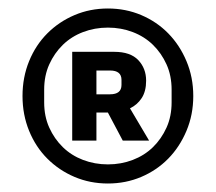

<svg xmlns="http://www.w3.org/2000/svg" viewBox="-20 -730 508 452"><path d="M234 -298Q192 -298 155.5 -313.5Q119 -329 91.5 -356.5Q64 -384 48.5 -422Q33 -460 33 -504Q33 -548 48.5 -586Q64 -624 91.5 -651.5Q119 -679 155.5 -694.5Q192 -710 234 -710Q276 -710 312.5 -694.5Q349 -679 376 -651.5Q403 -624 419 -586Q435 -548 435 -504Q435 -460 419 -422Q403 -384 376 -356.5Q349 -329 312.5 -313.5Q276 -298 234 -298ZM234 -343Q265 -343 292.5 -353.5Q320 -364 340 -383.5Q360 -403 372 -429.5Q384 -456 384 -489V-519Q384 -552 372 -578.5Q360 -605 340 -624.5Q320 -644 292.5 -654.5Q265 -665 234 -665Q203 -665 175.5 -654.5Q148 -644 128 -624.5Q108 -605 96 -578.5Q84 -552 84 -519V-489Q84 -456 96 -429.5Q108 -403 128 -383.5Q148 -364 175.5 -353.5Q203 -343 234 -343ZM207 -399H150V-608H249Q287 -608 305.5 -588.5Q324 -569 324 -540Q324 -515 313.5 -499Q303 -483 286 -475L331 -399H269L234 -465H207ZM239 -508Q266 -508 266 -530V-542Q266 -564 239 -564H207V-508Z"/></svg>

Font: IBM Plex Sans KR SmBld
Style: Regular
Weight: 600
Designer: Mike Abbink; Paul van der Laan; Pieter van Rosmalen; Wujin Sim; Chorong Kim; Dohee Lee;
Foundry: Sandoll Inc.
Version: Version 1.002